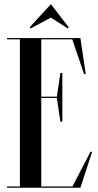

<svg xmlns="http://www.w3.org/2000/svg" viewBox="-20 -878 459 898"><path d="M297 -745 301.5 -750.5 218 -858.5 119 -750.5 123.5 -745 218 -795.5ZM319.1 -6H173V-420H245.9L262.5 -309H271.5V-537H262.5L245.9 -426H173V-694H318L373 -532H381L356 -700H13V-694H73V-6H13V0H356L411 -168H403Z"/></svg>

Font: Picaflor 72 pt
Style: Regular
Weight: 400
Designer: Ariel Martín Pérez
Foundry: Tunera Type Foundry
Version: Version 1.000;hotconv 1.0.109;makeotfexe 2.5.65596